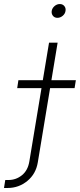

<svg xmlns="http://www.w3.org/2000/svg" viewBox="-136 -727 396 951"><path d="M106.9 -515.6H149.4L51.3 76.7Q42 134.3 -0.5 169.2Q-43 204.1 -98.1 204.1H-116.2L-109.9 164.6H-94.2Q-56.6 164.6 -27.3 140.9Q2 117.2 9.3 72.8ZM-50.8 -290.5 -44.9 -329.6H239.7L233.4 -290.5ZM148.4 -638.7Q134.3 -638.7 126.2 -648.7Q118.2 -658.7 120.1 -672.9Q122.6 -687 134.3 -697Q146 -707 160.2 -707Q174.3 -707 182.6 -697Q190.9 -687 188.5 -672.9Q186.5 -658.7 174.6 -648.7Q162.6 -638.7 148.4 -638.7Z"/></svg>

Font: Inter Display ExtraLight
Style: Italic
Weight: 200
Italic angle: -9.39999°
Designer: Rasmus Andersson
Foundry: rsms
Version: Version 4.000;git-a52131595